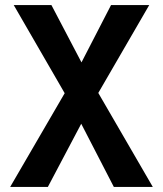

<svg xmlns="http://www.w3.org/2000/svg" viewBox="-20 -734 640 754"><path d="M20 0 234 -368 34 -714H182L300 -489L416 -714H566L366 -369L580 0H427L299 -248L168 0Z"/></svg>

Font: Noto Sans Mono
Style: Bold
Weight: 700
Designer: Monotype Design Team
Foundry: Monotype Imaging Inc.
Version: Version 2.014